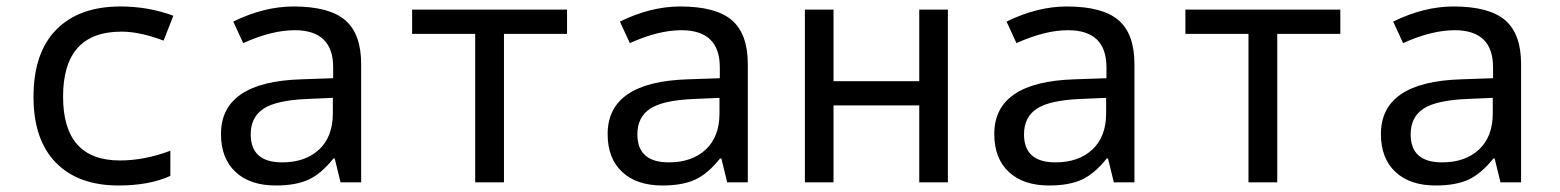

<svg xmlns="http://www.w3.org/2000/svg" viewBox="-20 -566 4841 596"><path d="M518.1 -517.1 487.8 -439.9Q414.6 -467.8 356.9 -467.8Q175.8 -467.8 175.8 -266.1Q175.8 -67.9 352.1 -67.9Q428.7 -67.9 508.8 -98.1V-20Q443.4 9.8 348.1 9.8Q222.7 9.8 153.3 -61.3Q84 -132.3 84 -265.1Q84 -402.3 154.8 -474.1Q225.6 -545.9 354 -545.9Q440.9 -545.9 518.1 -517.1Z M1037.1 0 1019 -74.2H1015.1Q977.5 -26.9 938 -8.5Q898.4 9.8 835.9 9.8Q756.3 9.8 711.2 -32.2Q666 -74.2 666 -149.9Q666 -312 915 -319.8L1014.2 -323.2V-356.9Q1014.2 -472.2 895 -472.2Q823.2 -472.2 734.9 -432.1L704.1 -499Q799.8 -545.9 891.1 -545.9Q1002 -545.9 1051.5 -503.4Q1101.1 -460.9 1101.1 -367.2V0ZM1013.2 -262.2 934.1 -258.8Q838.4 -254.9 798.3 -228.8Q758.3 -202.6 758.3 -148.9Q758.3 -62 856 -62Q927.7 -62 970.5 -101.8Q1013.2 -141.6 1013.2 -213.9Z M1740.2 -460.9H1544.4V0H1455.1V-460.9H1259.3V-536.1H1740.2Z M2237.3 0 2219.2 -74.2H2215.3Q2177.7 -26.9 2138.2 -8.5Q2098.6 9.8 2036.1 9.8Q1956.5 9.8 1911.4 -32.2Q1866.2 -74.2 1866.2 -149.9Q1866.2 -312 2115.2 -319.8L2214.4 -323.2V-356.9Q2214.4 -472.2 2095.2 -472.2Q2023.4 -472.2 1935.1 -432.1L1904.3 -499Q2000 -545.9 2091.3 -545.9Q2202.1 -545.9 2251.7 -503.4Q2301.3 -460.9 2301.3 -367.2V0ZM2213.4 -262.2 2134.3 -258.8Q2038.6 -254.9 1998.5 -228.8Q1958.5 -202.6 1958.5 -148.9Q1958.5 -62 2056.2 -62Q2127.9 -62 2170.7 -101.8Q2213.4 -141.6 2213.4 -213.9Z M2567.4 -536.1V-314H2833.5V-536.1H2922.4V0H2833.5V-238.8H2567.4V0H2478.5V-536.1Z M3437.5 0 3419.4 -74.2H3415.5Q3377.9 -26.9 3338.4 -8.5Q3298.8 9.8 3236.3 9.8Q3156.7 9.8 3111.6 -32.2Q3066.4 -74.2 3066.4 -149.9Q3066.4 -312 3315.4 -319.8L3414.6 -323.2V-356.9Q3414.6 -472.2 3295.4 -472.2Q3223.6 -472.2 3135.3 -432.1L3104.5 -499Q3200.2 -545.9 3291.5 -545.9Q3402.3 -545.9 3451.9 -503.4Q3501.5 -460.9 3501.5 -367.2V0ZM3413.6 -262.2 3334.5 -258.8Q3238.8 -254.9 3198.7 -228.8Q3158.7 -202.6 3158.7 -148.9Q3158.7 -62 3256.3 -62Q3328.1 -62 3370.8 -101.8Q3413.6 -141.6 3413.6 -213.9Z M4140.6 -460.9H3944.8V0H3855.5V-460.9H3659.7V-536.1H4140.6Z M4637.7 0 4619.6 -74.2H4615.7Q4578.1 -26.9 4538.6 -8.5Q4499 9.8 4436.5 9.8Q4356.9 9.8 4311.8 -32.2Q4266.6 -74.2 4266.6 -149.9Q4266.6 -312 4515.6 -319.8L4614.7 -323.2V-356.9Q4614.7 -472.2 4495.6 -472.2Q4423.8 -472.2 4335.4 -432.1L4304.7 -499Q4400.4 -545.9 4491.7 -545.9Q4602.5 -545.9 4652.1 -503.4Q4701.7 -460.9 4701.7 -367.2V0ZM4613.8 -262.2 4534.7 -258.8Q4439 -254.9 4398.9 -228.8Q4358.9 -202.6 4358.9 -148.9Q4358.9 -62 4456.5 -62Q4528.3 -62 4571 -101.8Q4613.8 -141.6 4613.8 -213.9Z"/></svg>

Font: Noto Mono
Style: Regular
Weight: 400
Designer: Monotype Design Team
Foundry: Monotype Imaging Inc.
Version: Version 1.00